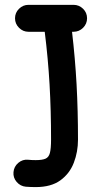

<svg xmlns="http://www.w3.org/2000/svg" viewBox="-20 -718 392 786"><path d="M41.5 -643.1Q41.5 -666 57.9 -682.1Q74.2 -698.2 96.7 -698.2H280.8Q303.7 -698.2 320.1 -682.1Q336.4 -666 336.4 -643.1Q336.4 -620.6 320.1 -604.2Q303.7 -587.9 280.8 -587.9H274.9Q287.6 -479 293.5 -372.1Q299.3 -265.1 299.3 -146.5Q299.3 -96.2 282.2 -51.8Q265.1 -7.3 227.1 20.3Q189 47.9 126 47.9Q106.4 47.9 85.9 46.4Q63.5 44.4 48.3 26.9Q33.2 9.3 35.2 -13.2Q37.1 -36.1 54.9 -51.3Q72.8 -66.4 95.2 -64Q109.9 -62.5 126 -62.5Q152.8 -62.5 166.3 -68.4Q179.7 -74.2 184.3 -92Q189 -109.9 189 -146.5Q189 -266.1 182.9 -372.3Q176.8 -478.5 163.1 -587.9H96.7Q74.2 -587.9 57.9 -604.2Q41.5 -620.6 41.5 -643.1Z"/></svg>

Font: Mikhak SemiBold
Style: Regular
Weight: 600
Designer: Amin Abedi
Version: Version 3.3